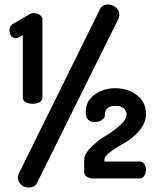

<svg xmlns="http://www.w3.org/2000/svg" viewBox="-20 -791 694 851"><path d="M360 -295Q360 -343 399 -371.5Q438 -400 491 -400Q546 -400 586.5 -369.5Q627 -339 627 -286Q627 -247 598.5 -213Q570 -179 535 -159.5Q500 -140 471.5 -119.5Q443 -99 443 -84V-75H601Q612 -75 619.5 -64Q627 -53 627 -38Q627 -23 619 -11.5Q611 0 601 0H391Q378 0 365.5 -7.5Q353 -15 353 -26V-80Q353 -108 382.5 -137.5Q412 -167 447 -188Q482 -209 511.5 -235Q541 -261 541 -284Q541 -299 528.5 -310.5Q516 -322 492 -322Q445 -322 445 -281Q445 -269 432 -259.5Q419 -250 399 -250Q360 -250 360 -295ZM81 -358V-636L64 -626Q57 -622 49 -622Q37 -622 29.5 -632Q22 -642 22 -655Q22 -676 37 -685L113 -729Q123 -733 129 -733Q144 -733 156 -725Q168 -717 168 -705V-358Q168 -345 155 -338Q142 -331 125 -331Q107 -331 94 -338Q81 -345 81 -358ZM459 -771Q478 -771 493.5 -758Q509 -745 509 -726Q509 -716 505 -708L145 18Q136 40 106 40Q86 40 72.5 26.5Q59 13 59 -4Q59 -11 63 -21L423 -750Q434 -771 459 -771Z"/></svg>

Font: Dosis
Style: Bold
Weight: 700
Designer: Edgar Tolentino, Pablo Impallari, Igino Marini
Foundry: Edgar Tolentino, Pablo Impallari, Igino Marini
Version: Version 1.007